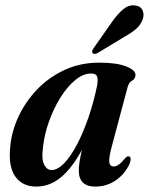

<svg xmlns="http://www.w3.org/2000/svg" viewBox="-20 -679 549 708"><path d="M391 -134.5Q380.5 -94 383.2 -79.5Q386 -65 398.5 -65Q407.5 -65 417.5 -71.8Q427.5 -78.5 442 -96Q449 -103.5 454 -102.5Q467.5 -101 457.5 -74Q439 -35.5 405.8 -13.2Q372.5 9 331.5 9Q270.5 9 270.5 -50.5Q270.5 -76.5 282 -126.5Q246.5 -60 205 -25.5Q163.5 9 113.5 9Q63.5 9 37 -27.2Q10.5 -63.5 17.5 -135.5Q22 -192 47.5 -247.5Q73 -303 116 -348.2Q159 -393.5 217.5 -420.8Q276 -448 346.5 -448Q410 -448 445.5 -434Q481 -420 479.5 -402Q478.5 -387.5 467 -381.5Q455.5 -375.5 450.5 -357.5ZM138.5 -135.5Q132.5 -92 142.8 -72Q153 -52 170 -52Q192.5 -52 216.8 -77.2Q241 -102.5 264 -146.2Q287 -190 306.2 -246Q325.5 -302 338 -363Q342 -384.5 338.2 -396.2Q334.5 -408 316 -408Q287 -408 257.5 -383.8Q228 -359.5 203 -319.5Q178 -279.5 160.8 -231.5Q143.5 -183.5 138.5 -135.5ZM394 -599.5Q414.5 -628.5 434.5 -645Q454.5 -661.5 477 -659Q498.5 -657 505.5 -641.2Q512.5 -625.5 506.5 -608.5Q499 -587.5 482.2 -572.8Q465.5 -558 440 -544L340 -483.5Q326.5 -476.5 321 -484Q318.5 -488.5 320.8 -493.5Q323 -498.5 327 -504Z"/></svg>

Font: Fraunces 144pt Soft SemiBold
Style: Italic
Weight: 600
Italic angle: -16°
Version: Version 1.000;[b76b70a41]